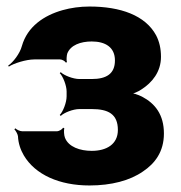

<svg xmlns="http://www.w3.org/2000/svg" viewBox="-20 -558 553 588"><path d="M341 -160C341 -116 306 -96 261 -96C225 -96 190 -108 179 -136C176 -143 175 -160 177 -165L173 -167C171 -162 161 -156 154 -156H48C41 -156 31 -161 27 -165L24 -162C28 -158 34 -148 35 -141C36 -119 43 -99 53 -82C88 -23 162 10 254 10C321 10 378 -5 418 -33C454 -57 482 -93 482 -149C482 -207 455 -241 415 -262C403 -268 386 -274 376 -273L377 -269C386 -270 403 -277 413 -284C446 -305 473 -338 473 -384C473 -409 468 -431 458 -450C425 -511 349 -538 254 -538C225 -538 197 -534 172 -527C115 -511 64 -477 47 -417C41 -394 20 -367 5 -357L7 -354C22 -364 60 -376 85 -376H164C170 -376 179 -371 182 -366L185 -368C183 -372 184 -388 186 -394C196 -420 227 -431 261 -431C303 -431 332 -413 332 -373C332 -332 306 -316 261 -316H223C204 -316 176 -327 166 -337L163 -334C173 -324 184 -296 184 -278V-263C184 -244 173 -216 163 -206L166 -203C176 -213 204 -224 223 -224H261C311 -224 341 -209 341 -160Z"/></svg>

Font: Asimov
Style: Edge
Weight: 500
Designer: Google
Version: Version 2.000980: 2014